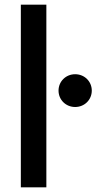

<svg xmlns="http://www.w3.org/2000/svg" viewBox="-20 -800 453 820"><path d="M69 -780V0H178V-780ZM230 -413C230 -374 261 -343 301 -343C341 -343 372 -374 372 -413C372 -452 341 -483 301 -483C261 -483 230 -452 230 -413Z"/></svg>

Font: Jost Medium
Style: Regular
Weight: 500
Version: Version 3.710